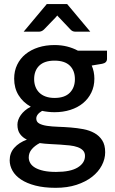

<svg xmlns="http://www.w3.org/2000/svg" viewBox="-20 -740 564 942"><path d="M247.5 -519C218.8 -519 192.4 -515.2 168.3 -507.5C144.1 -499.8 123.2 -488.8 105.5 -474.5C87.8 -460.2 74.1 -442.8 64.3 -422.5C54.4 -402.2 49.5 -379.3 49.5 -354C49.5 -323 56.8 -295.8 71.3 -272.5C85.8 -249.2 105.7 -230.5 131 -216.5C120 -210.8 110.4 -204.5 102.3 -197.5C94.1 -190.5 87.3 -183.1 81.8 -175.2C76.3 -167.4 72.2 -159.5 69.5 -151.5C66.8 -143.5 65.5 -135.8 65.5 -128.5C65.5 -109.5 69.8 -94.2 78.3 -82.5C86.8 -70.8 98 -61.7 112 -55C86 -45.3 65.4 -32 50.3 -15C35.1 2 27.5 22.5 27.5 46.5C27.5 64.2 32.1 81.2 41.3 97.5C50.4 113.8 64.4 128.3 83.3 140.8C102.1 153.3 125.6 163.2 153.8 170.5C181.9 177.8 215 181.5 253 181.5C291.3 181.5 325.5 176.6 355.5 166.8C385.5 156.9 410.9 143.8 431.8 127.5C452.6 111.2 468.5 92.5 479.5 71.5C490.5 50.5 496 29 496 7C496 -17 491.2 -36.5 481.5 -51.5C471.8 -66.5 459.1 -78.4 443.3 -87.2C427.4 -96.1 409.3 -102.4 389 -106.3C368.7 -110.1 348 -112.8 327 -114.5C306 -116.2 285.3 -117.3 265 -118C244.7 -118.7 226.6 -120.2 210.8 -122.5C194.9 -124.8 182.2 -128.7 172.5 -134C162.8 -139.3 158 -147.5 158 -158.5C158 -165.2 160.3 -171.7 165 -178C169.7 -184.3 176.8 -190.3 186.5 -196C196.2 -194 206.1 -192.4 216.2 -191.3C226.4 -190.1 236.8 -189.5 247.5 -189.5C275.5 -189.5 301.5 -193.3 325.5 -201C349.5 -208.7 370.2 -219.7 387.5 -234C404.8 -248.3 418.4 -265.7 428.2 -286C438.1 -306.3 443 -329 443 -354C443 -377 438.7 -398.5 430 -418.5L481 -427C497 -430 505 -438.2 505 -451.5V-491.5H362C346 -500.2 328.4 -506.9 309.2 -511.8C290.1 -516.6 269.5 -519 247.5 -519ZM397 25C397 48 385.2 66.8 361.5 81.5C337.8 96.2 302.3 103.5 255 103.5C231.3 103.5 211.1 101.7 194.2 98C177.4 94.3 163.6 89.3 152.7 83C141.9 76.7 133.9 69.2 128.7 60.5C123.6 51.8 121 42.5 121 32.5C121 17.2 126 3.7 136 -8C146 -19.7 159 -29.7 175 -38C191 -35.7 207.7 -34.1 225 -33.3C242.3 -32.4 259.2 -31.5 275.5 -30.5C291.8 -29.5 307.4 -28.2 322.2 -26.5C337.1 -24.8 350 -22 361 -18C372 -14 380.7 -8.6 387.2 -1.8C393.7 5.1 397 14 397 25ZM247.5 -259.5C231.2 -259.5 216.7 -261.8 204.2 -266.3C191.7 -270.8 181.3 -277.1 173 -285.3C164.7 -293.4 158.3 -303.2 154 -314.5C149.7 -325.8 147.5 -338.2 147.5 -351.5C147.5 -379.5 155.9 -401.7 172.7 -418C189.6 -434.3 214.5 -442.5 247.5 -442.5C280.8 -442.5 305.8 -434.3 322.5 -418C339.2 -401.7 347.5 -379.5 347.5 -351.5C347.5 -324.2 339.2 -302 322.5 -285C305.8 -268 280.8 -259.5 247.5 -259.5ZM423 -584.5 309.5 -720H209.5L96 -584.5H170.5C175.2 -584.5 179.7 -585.4 184 -587.3C188.3 -589.1 192.3 -591.8 196 -595.5L252 -653.5C255 -656.5 258 -660 261 -664C262.7 -662 264.2 -660.2 265.7 -658.5C267.2 -656.8 268.8 -655.2 270.5 -653.5L325.5 -595.5C329.8 -590.8 334.1 -587.8 338.2 -586.5C342.4 -585.2 346.7 -584.5 351 -584.5Z"/></svg>

Font: Lato Semibold
Style: Regular
Weight: 600
Designer: Lukasz Dziedzic
Foundry: tyPoland Lukasz Dziedzic
Version: Version 2.006; 2014-01-15